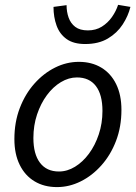

<svg xmlns="http://www.w3.org/2000/svg" viewBox="-20 -750 554 782"><path d="M212.1 12Q159.7 12 120.7 -11.5Q81.7 -34.9 60.2 -78.8Q38.6 -122.6 38.6 -183.4Q38.6 -252.6 60.6 -309.9Q82.6 -367.3 120.1 -409.4Q157.6 -451.6 204.3 -474.8Q251 -498.1 301.2 -498.1Q353.6 -498.1 392.6 -474.6Q431.6 -451.2 453.1 -407.3Q474.6 -363.5 474.6 -302.7Q474.6 -233.5 452.6 -176.2Q430.7 -118.8 393.1 -76.7Q355.6 -34.5 308.9 -11.3Q262.2 12 212.1 12ZM220 -51.5Q254 -51.5 285.6 -70.9Q317.3 -90.3 342.3 -124.1Q367.4 -158 382.3 -202.7Q397.3 -247.5 397.3 -298.2Q397.3 -364.6 370.5 -399.6Q343.8 -434.6 293.3 -434.6Q259.9 -434.6 227.9 -415.4Q196 -396.2 170.9 -362.3Q145.9 -328.5 130.9 -283.7Q116 -239 116 -187.9Q116 -122.4 142.9 -87Q169.9 -51.5 220 -51.5ZM326.9 -570.7Q279.4 -570.7 251.2 -591Q222.9 -611.3 210.4 -645.9Q197.9 -680.4 197.9 -721.9L251.1 -729Q251.1 -701.6 259.5 -678.2Q267.8 -654.8 286.6 -640.5Q305.4 -626.2 338.1 -626.2Q370.3 -626.2 394.8 -641.5Q419.2 -656.8 436 -680.7Q452.7 -704.6 461 -730.3L511.2 -721.9Q502.2 -685 479.6 -650.3Q457 -615.5 419.3 -593.1Q381.6 -570.7 326.9 -570.7Z"/></svg>

Font: Source Sans Variable
Style: Italic
Weight: 200
Italic angle: -11°
Designer: Paul D. Hunt
Foundry: Adobe Systems Incorporated
Version: Version 3.006;hotconv 1.0.111;makeotfexe 2.5.65597